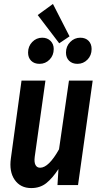

<svg xmlns="http://www.w3.org/2000/svg" viewBox="-20 -937 508 972"><path d="M248 -917 332 -752.9 279.8 -717.8 170.9 -860.8ZM180.2 -613.8Q153.3 -613.8 137.7 -629.4Q122.1 -645 122.1 -670.9Q122.1 -702.6 143.1 -724.4Q164.1 -746.1 193.8 -746.1Q219.7 -746.1 235.8 -730Q252 -713.9 252 -689Q252 -656.7 231 -635.3Q210 -613.8 180.2 -613.8ZM372.1 -613.8Q345.7 -613.8 329.8 -629.4Q314 -645 314 -670.9Q314 -702.6 335.4 -724.4Q356.9 -746.1 386.2 -746.1Q413.1 -746.1 428.5 -730.2Q443.8 -714.4 443.8 -689Q443.8 -656.7 422.9 -635.3Q401.9 -613.8 372.1 -613.8ZM138.2 15.1Q83.5 15.1 54.4 -26.6Q25.4 -68.4 35.2 -136.2L88.9 -528.8H210L155.8 -143.1Q152.3 -115.7 159.7 -101.8Q167 -87.9 183.1 -87.9Q226.6 -87.9 278.8 -181.2L329.1 -528.8H449.2L375 0H271L275.9 -81.1Q245.1 -34.2 213.9 -9.5Q182.6 15.1 138.2 15.1Z"/></svg>

Font: Fira Sans Compressed Medium
Style: Italic
Weight: 500
Width: 3
Italic angle: -8°
Designer: Carrois Corporate & Edenspiekermann AG
Foundry: Carrois Corporate GbR & Edenspiekermann AG
Version: Version 4.203;PS 004.203;hotconv 1.0.88;makeotf.lib2.5.64775